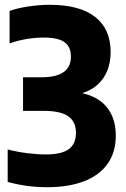

<svg xmlns="http://www.w3.org/2000/svg" viewBox="-20 -770 524 800"><path d="M462.5 -205Q462.5 -136.5 428.8 -88.2Q395 -40 330.8 -15Q266.5 10 176 10Q91 10 12 -12V-147.5Q48.5 -137.5 92 -132Q135.5 -126.5 171.5 -126.5Q236.5 -126.5 266.5 -148.5Q296.5 -170.5 296.5 -216.5Q296.5 -262.5 264.8 -285.2Q233 -308 162.5 -308H76V-448H153Q275.5 -448 275.5 -534Q275.5 -575 248.8 -594.2Q222 -613.5 163 -613.5Q126.5 -613.5 88.5 -607Q50.5 -600.5 20 -589V-724.5Q51.5 -736 97.8 -743Q144 -750 187 -750Q312 -750 376.5 -699.5Q441 -649 441 -553.5Q441 -489 410 -444Q379 -399 322 -382Q391.5 -366.5 427 -320.8Q462.5 -275 462.5 -205Z"/></svg>

Font: Encode Sans Condensed ExtraBold
Style: Regular
Weight: 800
Width: 3
Designer: Multiple Designers
Foundry: Impallari Type
Version: Version 2.000